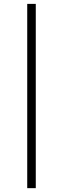

<svg xmlns="http://www.w3.org/2000/svg" viewBox="-20 -770 324 988"><path d="M120.1 198.2V-750H164.1V198.2Z"/></svg>

Font: Flanker Steampunk
Style: Regular
Weight: 400
Designer: Alexey Kryukov, Leonardo Di Lena
Foundry: Alexey Kryukov, Leonardo Di Lena
Version: 1.210